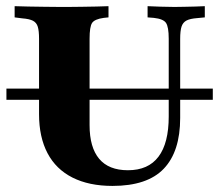

<svg xmlns="http://www.w3.org/2000/svg" viewBox="-20 -591 709 622"><path d="M0.8 -267.7V-304H669.4V-267.7ZM106.5 -369.4V-465.3Q106.5 -491.1 102.4 -504.4Q98.4 -517.7 86.7 -523.8Q75 -529.8 52.4 -531.5L27.4 -534.7V-571Q46 -570.2 71.8 -569.8Q97.6 -569.4 125 -569Q152.4 -568.5 176.6 -568.5H187.9H199.2Q221 -568.5 245.2 -569Q269.4 -569.4 292.3 -569.8Q315.3 -570.2 331.5 -571V-534.7L316.1 -533.1Q286.3 -529 278.2 -516.5Q270.2 -504 270.2 -465.3V-369.4ZM344.4 11.3Q268.5 11.3 214.9 -15.7Q161.3 -42.7 133.9 -94.8Q106.5 -146.8 106.5 -221V-369.4H270.2V-185.5Q270.2 -113.7 301.2 -76.6Q332.3 -39.5 394.4 -39.5Q460.5 -39.5 493.5 -83.5Q526.6 -127.4 526.6 -213.7V-369.4H563.7V-208.9Q563.7 -100 510.5 -44.4Q457.3 11.3 344.4 11.3ZM526.6 -369.4V-465.3Q526.6 -504 517.7 -516.9Q508.9 -529.8 478.2 -533.1L458.1 -534.7V-571Q474.2 -570.2 499.2 -569.4Q524.2 -568.5 545.2 -568.5Q559.7 -568.5 577.8 -569Q596 -569.4 613.3 -569.8Q630.6 -570.2 643.5 -571V-534.7L618.5 -532.3Q596 -530.6 584.3 -524.6Q572.6 -518.5 568.1 -504.8Q563.7 -491.1 563.7 -465.3V-369.4Z"/></svg>

Font: Playfair 9pt Black
Style: Regular
Weight: 900
Designer: Claus Eggers Sørensen
Foundry: Claus Eggers Sørensen
Version: Version 2.203